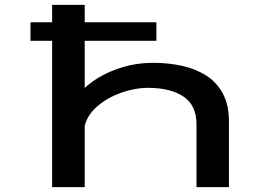

<svg xmlns="http://www.w3.org/2000/svg" viewBox="-20 -770 1140 790"><path d="M194.5 0V-602H105.5V-678.5H194.5V-750H328.5V-678.5H623.5V-602H328.5V-408Q379 -455 453.8 -483.2Q528.5 -511.5 611 -511.5Q673.5 -511.5 729.5 -499Q785.5 -486.5 829 -458.8Q872.5 -431 897.2 -384.5Q922 -338 922 -270V0H788.5V-258Q788.5 -337 734.8 -372.8Q681 -408.5 590 -408.5Q534.5 -408.5 478.5 -388.5Q422.5 -368.5 381.5 -333.5Q340.5 -298.5 328.5 -253V0Z"/></svg>

Font: Trispace Expanded Medium
Style: Regular
Weight: 500
Width: 7
Designer: Tyler Finck
Foundry: Etcetera Type Company
Version: Version 1.210; ttfautohint (v1.8.3)